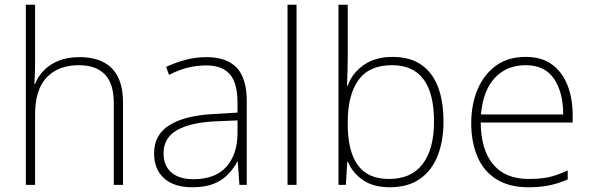

<svg xmlns="http://www.w3.org/2000/svg" viewBox="-20 -780 2495 810"><path d="M89 0V-760H128V-504Q128 -483 127 -465Q126 -447 125 -426H128Q140 -457 164.5 -482.5Q189 -508 226.5 -523.5Q264 -539 316 -539Q374 -539 415 -518.5Q456 -498 477.5 -455.5Q499 -413 499 -347V0H460V-345Q460 -428 422 -466.5Q384 -505 313 -505Q226 -505 177 -453.5Q128 -402 128 -297V0Z M791 10Q714 10 672 -28Q630 -66 630 -133Q630 -212 695.5 -252.5Q761 -293 882 -299L982 -305V-345Q982 -431 949 -467.5Q916 -504 850 -504Q809 -504 771.5 -494.5Q734 -485 693 -464L681 -498Q720 -516 762.5 -527.5Q805 -539 851 -539Q936 -539 978.5 -494.5Q1021 -450 1021 -353V0H990L983 -98H981Q965 -68 940.5 -43Q916 -18 880 -4Q844 10 791 10ZM795 -24Q889 -24 935.5 -77Q982 -130 982 -219V-272L886 -268Q784 -263 727 -231Q670 -199 670 -133Q670 -81 703 -52.5Q736 -24 795 -24Z M1193 0V-760H1231V0Z M1624 10Q1555 10 1511 -20.5Q1467 -51 1448 -97H1445L1439 0H1408V-760H1447V-535Q1447 -509 1446 -475Q1445 -441 1444 -418H1447Q1465 -471 1514 -505.5Q1563 -540 1637 -540Q1741 -540 1796 -470.5Q1851 -401 1851 -266Q1851 -187 1827 -124.5Q1803 -62 1752.5 -26Q1702 10 1624 10ZM1621 -25Q1715 -25 1763 -88Q1811 -151 1811 -267Q1811 -505 1634 -505Q1537 -505 1492 -442Q1447 -379 1447 -265V-256Q1447 -143 1489 -84Q1531 -25 1621 -25Z M2209 10Q2128 10 2074 -24Q2020 -58 1994 -119.5Q1968 -181 1968 -260Q1968 -338 1994 -401Q2020 -464 2071 -502Q2122 -540 2198 -540Q2266 -540 2309.5 -507.5Q2353 -475 2374.5 -419.5Q2396 -364 2396 -294V-263H2008Q2009 -148 2060.5 -86.5Q2112 -25 2210 -25Q2259 -25 2294.5 -32.5Q2330 -40 2375 -61V-23Q2336 -6 2297.5 2Q2259 10 2209 10ZM2009 -297H2356Q2356 -391 2317 -448Q2278 -505 2198 -505Q2118 -505 2068 -452Q2018 -399 2009 -297Z"/></svg>

Font: Noto Sans Symbols ExtraLight
Style: Regular
Weight: 250
Version: Version 2.002